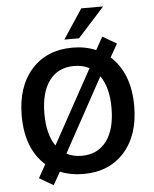

<svg xmlns="http://www.w3.org/2000/svg" viewBox="-64 -1006 895 1119"><g transform="rotate(-5 383.0 -446.5)"><path d="M382.8 9.8Q308.6 9.8 247.1 -15.6L204.1 59.6L122.1 11.7L166 -66.4Q53.7 -166 53.7 -359.4Q53.7 -529.3 142.6 -629.4Q231.4 -729.5 382.8 -729.5Q458 -729.5 519.5 -703.1L561.5 -778.3L643.6 -730.5L599.6 -653.3Q711.9 -551.8 711.9 -359.4Q711.9 -189.5 623 -89.8Q534.2 9.8 382.8 9.8ZM186.5 -359.4Q186.5 -238.3 234.4 -169.9L471.7 -601.6Q433.6 -622.1 382.8 -622.1Q289.1 -622.1 237.8 -553.2Q186.5 -484.4 186.5 -359.4ZM293.9 -117.2Q332 -96.7 382.8 -96.7Q475.6 -96.7 527.3 -165.5Q579.1 -234.4 579.1 -359.4Q579.1 -480.5 530.3 -548.8ZM339.8 -780.3 454.1 -953.1H582L425.8 -780.3Z"/></g></svg>

Font: Min Sans SemiBold
Style: Regular
Weight: 600
Designer: Jinseong-Kim, NotoSansCJK, Nunito
Foundry: Jinseong-Kim
Version: Version 1.400;Glyphs 3.1.2 (3151)